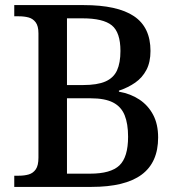

<svg xmlns="http://www.w3.org/2000/svg" viewBox="-20 -734 697 754"><path d="M36 0V-44H54Q76 -44 93 -49Q110 -54 120.5 -69Q131 -84 131 -115V-603Q131 -632 120 -646.5Q109 -661 92 -665.5Q75 -670 54 -670H36V-714H309Q441 -714 506 -670.5Q571 -627 571 -534Q571 -490 555 -459.5Q539 -429 511 -409.5Q483 -390 447 -378V-374Q493 -366 527.5 -343Q562 -320 581.5 -283Q601 -246 601 -194Q601 -96 536 -48Q471 0 339 0ZM334 -52Q415 -52 449 -84.5Q483 -117 483 -197Q483 -248 469.5 -281.5Q456 -315 424 -331.5Q392 -348 336 -348H243V-52ZM306 -400Q362 -400 394 -414Q426 -428 439.5 -457.5Q453 -487 453 -534Q453 -607 419 -634.5Q385 -662 304 -662H243V-400Z"/></svg>

Font: ET Text
Style: Regular
Weight: 470
Designer: Monotype Design Team
Foundry: Monotype Imaging Inc.
Version: Version 2.009